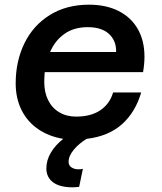

<svg xmlns="http://www.w3.org/2000/svg" viewBox="-20 -584 690 820"><path d="M290 216Q235 216 206.5 194.5Q178 173 178 135Q178 100 197.5 67.5Q217 35 250 9Q189 -1 143 -32.5Q97 -64 72 -114Q47 -164 47 -228Q47 -323 84.5 -399.5Q122 -476 193 -520Q264 -564 360 -564Q433 -564 486.5 -537Q540 -510 568.5 -460Q597 -410 597 -342Q597 -311 591 -276H171Q169 -248 169 -234Q169 -190 185.5 -156.5Q202 -123 233 -104.5Q264 -86 305 -86Q369 -86 409 -113.5Q449 -141 463 -189H583Q558 -104 500.5 -53Q443 -2 350 9Q317 29 295 55.5Q273 82 273 107Q273 123 285.5 131Q298 139 314 139Q326 139 334 137L318 214Q300 216 290 216ZM476 -362Q477 -410 445.5 -439Q414 -468 355 -468Q296 -468 255.5 -439.5Q215 -411 194 -362Z"/></svg>

Font: Azeret Mono Medium
Style: Italic
Weight: 500
Italic angle: -12°
Designer: Martin Vácha
Foundry: Displaay
Version: Version 1.000; Glyphs 3.0.3, build 3074